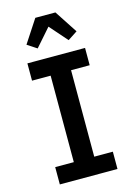

<svg xmlns="http://www.w3.org/2000/svg" viewBox="-143 -1053 786 1126"><g transform="rotate(-15 250.0 -490.5)"><path d="M75 0V-105H188V-630H75V-735H425V-630H312V-105H425V0ZM344 -804 250 -911 156 -804 98 -842 189 -981H311L402 -842Z"/></g></svg>

Font: Iosevka Term Curly Extrabold
Style: Regular
Weight: 800
Designer: Belleve Invis
Foundry: Belleve Invis
Version: Version 32.3.0